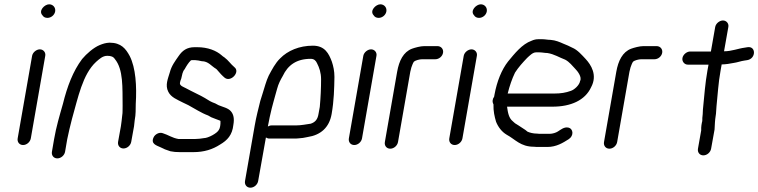

<svg xmlns="http://www.w3.org/2000/svg" viewBox="-20 -709 3519 891"><path d="M129 -450 62 -67C59 -50 70 -36 87 -36C104 -36 120 -50 123 -67L190 -450C193 -466 181 -480 165 -480C149 -480 132 -466 129 -450ZM177 -638C181 -631 189 -626 200 -626C217 -626 233 -639 236 -656C239 -674 226 -689 208 -689C187 -689 157 -659 177 -638Z M282 -5 292 -63C297 -89 307 -130 314 -157C342 -255 363 -364 426 -422C441 -435 456 -450 478 -450C495 -450 506 -446 513 -435C553 -387 548 -301 549 -219C548 -200 550 -189 547 -172C546 -159 543 -137 541 -123L528 -51C525 -34 536 -20 553 -20C570 -20 586 -34 589 -51L602 -123C603 -131 604 -140 605 -150C611 -182 609 -199 610 -227C615 -309 610 -394 582 -449C564 -482 543 -511 488 -511C470 -510 458 -506 443 -500C414 -488 382 -460 361 -435C319 -379 292 -308 272 -227C256 -171 241 -121 231 -63L221 -5C218 12 229 26 246 26C263 26 279 12 282 -5Z M1003 -145C1004 -133 1001 -113 996 -107C989 -91 946 -68 926 -68C914 -66 900 -64 886 -64H808C779 -69 761 -83 735 -91C718 -97 699 -85 693 -72C678 -41 707 -34 724 -26L737 -20C747 -14 759 -12 771 -7C785 -4 798 -3 816 -3H877C928 -3 967 -16 1001 -38C1035 -58 1058 -82 1063 -130C1068 -158 1064 -178 1052 -192C1039 -208 1015 -212 994 -221L979 -229C957 -237 952 -241 931 -254L913 -264C906 -268 898 -272 889 -276L865 -288C857 -292 849 -296 842 -300C833 -305 813 -311 815 -324C816 -331 818 -337 821 -344C825 -361 827 -377 837 -388C844 -401 855 -419 866 -429C869 -430 871 -430 873 -430H885C893 -430 908 -427 916 -425C947 -425 961 -402 982 -390C986 -387 988 -385 990 -382C999 -371 1012 -357 1023 -348C1051 -326 1096 -375 1068 -397C1050 -412 1040 -429 1021 -443C1016 -446 1012 -449 1009 -452C984 -474 945 -490 895 -490H883C847 -490 826 -474 809 -449C793 -426 776 -404 768 -373C760 -345 745 -314 761 -283C774 -257 802 -247 829 -233C837 -229 845 -225 854 -221C884 -205 913 -185 946 -173L960 -165C971 -161 987 -154 999 -150C1001 -150 1004 -148 1003 -145Z M1223 -122C1228 -150 1235 -182 1241 -206L1249 -236C1251 -245 1254 -255 1257 -265L1266 -297C1272 -320 1282 -339 1292 -356C1316 -407 1356 -436 1422 -436C1438 -436 1446 -427 1451 -416C1462 -395 1470 -371 1470 -341C1470 -301 1468 -256 1464 -213L1458 -180C1454 -155 1443 -142 1422 -135C1401 -132 1377 -127 1353 -127H1240C1234 -127 1229 -125 1223 -122ZM1142 162C1159 162 1175 148 1178 131L1214 -71C1219 -68 1224 -66 1230 -66H1343C1351 -66 1359 -66 1366 -67L1386 -69C1394 -70 1400 -72 1407 -73C1468 -82 1508 -117 1519 -180C1530 -243 1531 -298 1532 -352C1532 -379 1527 -402 1520 -423C1506 -460 1488 -497 1432 -497C1369 -497 1315 -474 1280 -438C1258 -417 1242 -386 1227 -358C1215 -333 1208 -304 1198 -273L1188 -241C1179 -204 1169 -167 1162 -126L1117 131C1114 148 1125 162 1142 162Z M1666 -450 1599 -67C1596 -50 1607 -36 1624 -36C1641 -36 1657 -50 1660 -67L1727 -450C1730 -466 1718 -480 1702 -480C1686 -480 1669 -466 1666 -450ZM1714 -638C1718 -631 1726 -626 1737 -626C1754 -626 1770 -639 1773 -656C1776 -674 1763 -689 1745 -689C1724 -689 1694 -659 1714 -638Z M1827 -50 1884 -376C1886 -385 1888 -392 1889 -396C1891 -401 1896 -417 1901 -423C1908 -429 1927 -434 1938 -434H2000C2017 -434 2033 -447 2036 -464C2039 -481 2027 -495 2010 -495H1949C1931 -495 1906 -488 1892 -483C1852 -468 1832 -427 1823 -376L1766 -50C1763 -33 1774 -19 1791 -19C1808 -19 1824 -33 1827 -50Z M2132 -450 2065 -67C2062 -50 2073 -36 2090 -36C2107 -36 2123 -50 2126 -67L2193 -450C2196 -466 2184 -480 2168 -480C2152 -480 2135 -466 2132 -450ZM2180 -638C2184 -631 2192 -626 2203 -626C2220 -626 2236 -639 2239 -656C2242 -674 2229 -689 2211 -689C2190 -689 2160 -659 2180 -638Z M2520 -463C2552 -458 2576 -442 2603 -432C2622 -422 2637 -403 2650 -389C2659 -380 2682 -352 2672 -333C2669 -314 2645 -292 2628 -287C2606 -279 2583 -275 2554 -275H2336C2345 -311 2356 -343 2370 -372C2386 -397 2406 -419 2426 -440C2437 -450 2452 -466 2467 -466H2484C2496 -466 2508 -463 2520 -463ZM2497 -527H2478C2468 -527 2458 -525 2447 -520C2402 -504 2368 -460 2338 -424C2308 -386 2286 -331 2275 -271L2273 -260C2266 -251 2263 -237 2270 -225C2269 -193 2275 -168 2282 -144C2292 -119 2309 -97 2331 -84C2372 -62 2395 -28 2458 -28C2467 -27 2473 -27 2478 -27H2520C2562 -27 2592 -46 2619 -63C2644 -79 2641 -112 2617 -117C2598 -121 2582 -107 2569 -99C2560 -93 2544 -88 2531 -88H2489C2485 -88 2479 -88 2472 -89C2455 -89 2439 -93 2428 -98L2418 -106C2409 -112 2394 -122 2386 -127L2370 -137C2366 -140 2363 -143 2360 -146C2341 -161 2337 -186 2333 -214H2544C2628 -214 2695 -243 2723 -304C2754 -361 2722 -409 2698 -435C2681 -453 2660 -478 2635 -488C2623 -494 2609 -501 2595 -506C2577 -514 2559 -522 2535 -524C2521 -524 2510 -527 2497 -527Z M2844 -50 2901 -376C2903 -385 2905 -392 2906 -396C2908 -401 2913 -417 2918 -423C2925 -429 2944 -434 2955 -434H3017C3034 -434 3050 -447 3053 -464C3056 -481 3044 -495 3027 -495H2966C2948 -495 2923 -488 2909 -483C2869 -468 2849 -427 2840 -376L2783 -50C2780 -33 2791 -19 2808 -19C2825 -19 2841 -33 2844 -50Z M3299 -584 3279 -470H3183C3167 -470 3150 -456 3147 -440C3144 -424 3156 -409 3172 -409H3268L3263 -382C3252 -319 3249 -270 3243 -211C3241 -196 3242 -183 3240 -169C3238 -159 3241 -150 3237 -139C3236 -132 3234 -124 3234 -116V-104L3219 -19C3216 -2 3227 12 3244 12C3261 12 3277 -2 3280 -19L3296 -108C3297 -129 3298 -152 3301 -170C3304 -185 3303 -199 3305 -216C3311 -271 3313 -322 3324 -382L3329 -410C3347 -410 3370 -414 3385 -417C3401 -419 3419 -426 3435 -428L3448 -430C3489 -437 3489 -496 3449 -490L3437 -488C3405 -484 3376 -471 3340 -471L3360 -584C3363 -600 3351 -614 3335 -614C3319 -614 3302 -600 3299 -584Z"/></svg>

Font: Blanket
Style: Obl
Weight: 400
Foundry: Cannot Into Space Fonts
Version: Version 0.9